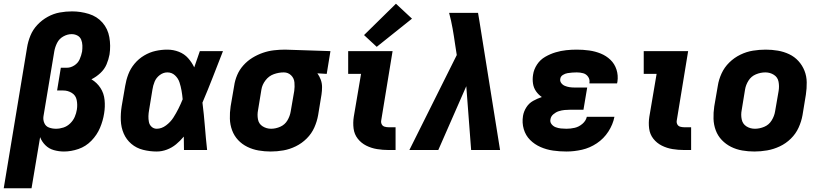

<svg xmlns="http://www.w3.org/2000/svg" viewBox="-54 -804 4394 1029"><path d="M-34 205H115L161 -69Q170 -45 189 -26Q208 -7 234.5 0.5Q261 8 289 8Q327 8 366.5 -5.5Q406 -19 436 -50Q466 -81 482 -119Q498 -157 504 -196Q510 -232 506.5 -268Q503 -304 484.5 -332.5Q466 -361 436 -379Q462 -392 484 -412.5Q506 -433 517 -459Q528 -485 533 -512Q540 -559 532 -604.5Q524 -650 495 -683Q466 -716 422 -729.5Q378 -743 332 -743Q299 -743 266 -737Q233 -731 202 -714Q171 -697 146.5 -671Q122 -645 109 -613Q96 -581 91 -549ZM246 -114Q226 -114 208.5 -120.5Q191 -127 183.5 -144.5Q176 -162 179 -181L237 -529Q241 -552 252 -574Q263 -596 285 -608.5Q307 -621 330 -621Q347 -621 361 -613.5Q375 -606 381 -591.5Q387 -577 387.5 -560.5Q388 -544 386 -528Q382 -507 373 -486.5Q364 -466 344.5 -453.5Q325 -441 305 -441H272L252 -319H285Q310 -319 331 -306Q352 -293 357 -268Q362 -243 358 -217Q355 -197 346.5 -177.5Q338 -158 322 -142.5Q306 -127 286 -120.5Q266 -114 246 -114Z M786 8Q813 8 840 -2Q867 -12 889.5 -30.5Q912 -49 931 -72Q931 -36 932 0H1056Q1049 -64 1044 -127.5Q1039 -191 1031 -254Q1060 -322 1087 -391.5Q1114 -461 1141 -530H1017Q1002 -486 987 -443Q974 -470 954 -492.5Q934 -515 904.5 -526.5Q875 -538 843 -538Q811 -538 779.5 -531Q748 -524 718.5 -506.5Q689 -489 667 -462.5Q645 -436 633.5 -405.5Q622 -375 617 -344L598 -234Q592 -196 593.5 -158.5Q595 -121 609 -88.5Q623 -56 650 -33Q677 -10 713 -1Q749 8 786 8ZM786 -114Q770 -114 758.5 -124.5Q747 -135 744 -150.5Q741 -166 741.5 -182Q742 -198 745 -214L763 -324Q766 -345 774.5 -366Q783 -387 802 -401.5Q821 -416 843 -416Q867 -416 884 -400Q901 -384 908 -362.5Q915 -341 919 -318Q923 -295 925 -272Q915 -247 902.5 -222Q890 -197 875 -173.5Q860 -150 836 -132Q812 -114 786 -114Z M1397 8Q1431 8 1465 2Q1499 -4 1531.5 -20Q1564 -36 1590 -62Q1616 -88 1630.5 -120.5Q1645 -153 1651 -187L1669 -297Q1672 -317 1672 -337.5Q1672 -358 1665 -377Q1658 -396 1647 -411L1697 -408L1717 -530L1474 -538H1473Q1444 -538 1414 -534.5Q1384 -531 1355 -521Q1326 -511 1299 -494.5Q1272 -478 1250.5 -454Q1229 -430 1217 -401.5Q1205 -373 1201 -344L1182 -234Q1177 -200 1178 -167.5Q1179 -135 1190 -105.5Q1201 -76 1222 -53.5Q1243 -31 1271.5 -17Q1300 -3 1332 2.5Q1364 8 1397 8ZM1399 -114Q1374 -114 1353.5 -127Q1333 -140 1328.5 -164.5Q1324 -189 1329 -214L1347 -324Q1351 -350 1369 -373.5Q1387 -397 1413.5 -406.5Q1440 -416 1467 -416Q1490 -416 1506 -400.5Q1522 -385 1524 -362Q1526 -339 1523 -317L1504 -207Q1500 -182 1486.5 -159Q1473 -136 1448.5 -125Q1424 -114 1399 -114Z M2029 0H2066V-122H2029Q2018 -122 2007.5 -125Q1997 -128 1992 -137.5Q1987 -147 1989 -158L2050 -530H1812V-408H1881L1842 -178Q1837 -146 1841 -115Q1845 -84 1863.5 -60.5Q1882 -37 1909 -23.5Q1936 -10 1966.5 -5Q1997 0 2029 0ZM1965 -553 2154 -704 2068 -784 1897 -616Z M2140 0H2295L2445 -342L2471 0H2626L2532 -587L2516 -687L2508 -735H2353Q2364 -694 2371.5 -652Q2379 -610 2385 -567L2394 -509Z M2982 8Q3023 8 3065 -1.5Q3107 -11 3144.5 -36Q3182 -61 3206.5 -99Q3231 -137 3239 -178H3091Q3086 -156 3067 -140Q3048 -124 3026 -119Q3004 -114 2982 -114Q2967 -114 2952.5 -115.5Q2938 -117 2924.5 -122Q2911 -127 2902 -138.5Q2893 -150 2896 -164Q2898 -180 2911.5 -191.5Q2925 -203 2940.5 -208Q2956 -213 2972 -214.5Q2988 -216 3004 -216H3073L3093 -335H3023Q3010 -335 2997.5 -337Q2985 -339 2973 -344Q2961 -349 2953.5 -359.5Q2946 -370 2949 -383Q2951 -395 2963 -402.5Q2975 -410 2987.5 -412Q3000 -414 3012.5 -415Q3025 -416 3037 -416Q3055 -416 3071.5 -411.5Q3088 -407 3098 -392.5Q3108 -378 3105 -360V-357H3253Q3254 -362 3255 -366Q3260 -400 3250 -431Q3240 -462 3217.5 -483.5Q3195 -505 3165.5 -517Q3136 -529 3103.5 -533.5Q3071 -538 3037 -538Q3009 -538 2980.5 -535Q2952 -532 2923.5 -523.5Q2895 -515 2868 -499.5Q2841 -484 2824 -458Q2807 -432 2803 -404Q2799 -380 2802.5 -356.5Q2806 -333 2819 -314.5Q2832 -296 2850 -284Q2826 -276 2803.5 -263.5Q2781 -251 2767 -229Q2753 -207 2749 -183Q2743 -146 2753 -112Q2763 -78 2787 -54Q2811 -30 2843 -16Q2875 -2 2910 3Q2945 8 2982 8Z M3613 0H3650V-122H3613Q3602 -122 3591.5 -125Q3581 -128 3576 -137.5Q3571 -147 3573 -158L3634 -530H3396V-408H3465L3426 -178Q3421 -146 3425 -115Q3429 -84 3447.5 -60.5Q3466 -37 3493 -23.5Q3520 -10 3550.5 -5Q3581 0 3613 0Z M3989 8Q4023 8 4057.5 2Q4092 -4 4125 -19.5Q4158 -35 4184.5 -61Q4211 -87 4226 -120Q4241 -153 4247 -187L4265 -297Q4270 -330 4269.5 -363Q4269 -396 4257.5 -425Q4246 -454 4225 -477Q4204 -500 4175.5 -513.5Q4147 -527 4115 -532.5Q4083 -538 4050 -538Q4016 -538 3981.5 -532.5Q3947 -527 3914 -511Q3881 -495 3854.5 -469Q3828 -443 3813 -410Q3798 -377 3793 -344L3774 -234Q3769 -200 3770 -167.5Q3771 -135 3782 -105.5Q3793 -76 3814.5 -53.5Q3836 -31 3864 -17Q3892 -3 3924 2.5Q3956 8 3989 8ZM3992 -114Q3966 -114 3946 -127Q3926 -140 3921 -164.5Q3916 -189 3921 -214L3939 -324Q3943 -349 3957.5 -372Q3972 -395 3997 -405.5Q4022 -416 4048 -416Q4073 -416 4093.5 -403Q4114 -390 4118.5 -366Q4123 -342 4119 -317L4100 -207Q4096 -182 4081.5 -158.5Q4067 -135 4042 -124.5Q4017 -114 3992 -114Z"/></svg>

Font: Iosevka Sparkle Heavy Oblique
Style: Regular
Weight: 900
Italic angle: -9°
Designer: Belleve Invis
Foundry: Belleve Invis
Version: Version 4.5.0; ttfautohint (v1.8.3)